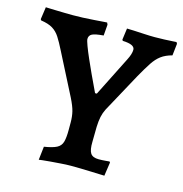

<svg xmlns="http://www.w3.org/2000/svg" viewBox="-112 -740 804 842"><g transform="rotate(15 289.5 -318.5)"><path d="M138 11 145 -50Q183 -56 201.5 -65.5Q220 -75 225.5 -94.5Q231 -114 231 -149V-183Q231 -210 225.5 -232.5Q220 -255 203 -289L107 -477Q90 -511 76.5 -532Q63 -553 43.5 -565Q24 -577 -10 -582L-13 -587L-5 -643Q-5 -643 8 -642.5Q21 -642 40.5 -641.5Q60 -641 81 -640.5Q102 -640 118 -640Q137 -640 163.5 -641Q190 -642 215 -644Q240 -646 256 -647Q272 -648 272 -648L276 -639L272 -589Q234 -586 220.5 -579Q207 -572 207 -556Q207 -549 215.5 -526Q224 -503 237.5 -472.5Q251 -442 264.5 -412.5Q278 -383 288.5 -361.5Q299 -340 301 -335H309L399 -514Q414 -543 414 -562Q414 -574 400.5 -580.5Q387 -587 359 -588L356 -593L363 -645Q372 -645 394 -644Q416 -643 442.5 -641.5Q469 -640 490 -640Q512 -640 534.5 -641Q557 -642 572.5 -643Q588 -644 588 -644L592 -637L586 -583Q556 -575 536.5 -560.5Q517 -546 500.5 -521Q484 -496 461 -455L364 -277Q355 -259 351 -240Q347 -221 346 -194.5Q345 -168 345 -126Q344 -89 354 -74Q364 -59 391 -59Q407 -59 423.5 -60.5Q440 -62 440 -62L443 -58L434 4Q434 4 417.5 3.5Q401 3 376 2Q351 1 325.5 0.5Q300 0 281 0Q260 0 235.5 2Q211 4 189 5.5Q167 7 152.5 9Q138 11 138 11Z"/></g></svg>

Font: Alegreya SemiBold
Style: Regular
Weight: 600
Designer: Juan Pablo del Peral
Foundry: Huerta Tipografica
Version: Version 2.009